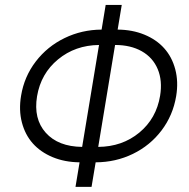

<svg xmlns="http://www.w3.org/2000/svg" viewBox="-20 -747 757 768"><path d="M467 -727.3 450.6 -628.6Q509.2 -628.2 557.4 -608.5Q605.5 -588.8 636.7 -554Q668 -519.2 681.1 -469.6Q694.2 -420.1 684.7 -362.6Q671.9 -285.5 626.1 -225.1Q580.3 -164.8 511.5 -131.4Q442.8 -98 362.6 -97.7L346.2 0.4H282L298.3 -97.7Q238.6 -98.4 190.5 -118.4Q142.4 -138.5 111.3 -173.3Q80.3 -208.1 67.5 -257.5Q54.7 -306.8 64.3 -364Q76.7 -440.3 123 -500.9Q169.4 -561.4 238.5 -594.8Q307.5 -628.2 386.4 -628.6L402.7 -727.3ZM440.3 -567.1 372.9 -159.4Q469.1 -160.2 537.3 -216.6Q605.5 -273.1 620.4 -364Q630.3 -424.4 610.8 -470.7Q591.3 -517 546.9 -542.1Q502.5 -567.1 440.3 -567.1ZM308.6 -159.4 376.1 -567.1Q280.9 -566.1 212.2 -509.4Q143.5 -452.8 128.2 -361.9Q113.3 -271.7 163 -216.1Q212.7 -160.5 308.6 -159.4Z"/></svg>

Font: Karasuma Gothic
Style: Light Italic
Weight: 300
Italic angle: 9.39998°
Designer: Rasmus Andersson / Ryoko Nishizuka
Foundry: rsms
Version: Version 1.00